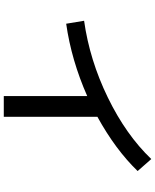

<svg xmlns="http://www.w3.org/2000/svg" viewBox="80 -872 839 1040"><g transform="rotate(90 500.0 -351.5)"><path d="M92 -387Q305 -417 507.5 -515.5Q710 -614 841 -751L906 -677Q790 -557 612 -459V48H500V-404Q305 -318 108 -290Z"/></g></svg>

Font: Mplus 1p Medium
Style: Regular
Weight: 500
Version: Version 1.061